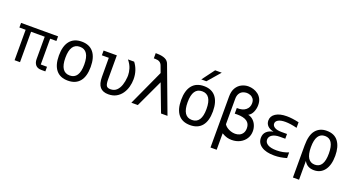

<svg xmlns="http://www.w3.org/2000/svg" viewBox="-56 -1634 4913 2657"><g transform="rotate(20 2400.0 -305.0)"><path d="M112 -448H20V-516H565V-448H473V-68H565V0H507Q448 0 420.5 -33Q393 -66 393 -118V-448H192V0H112Z M900 14Q785 14 725.5 -59Q666 -132 666 -272Q666 -412 726 -486Q786 -560 900 -560Q1014 -560 1074 -486Q1134 -412 1134 -272Q1134 -132 1074 -59Q1014 14 900 14ZM1039 -273Q1039 -484 900 -484Q761 -484 761 -273Q761 -62 900 -62Q1039 -62 1039 -273Z M1490 0Q1409 0 1368 -47Q1327 -94 1327 -198L1326 -477H1224V-547H1419V-193Q1419 -131 1433.5 -103.5Q1448 -76 1494 -76Q1550 -76 1584.5 -109Q1619 -142 1637 -196Q1655 -250 1659 -312Q1659 -318 1659.5 -325.5Q1660 -333 1660 -341Q1660 -385 1644 -438Q1628 -491 1583 -547H1674Q1710 -501 1730 -442Q1750 -383 1750 -315Q1750 -259 1735 -203Q1720 -147 1688 -101Q1656 -55 1607 -27.5Q1558 0 1490 0Z M2072 -524 2036 -621Q2024 -654 1999.5 -668.5Q1975 -683 1938 -683H1914V-760L1948 -759Q2013 -757 2055 -737Q2097 -717 2112 -674L2364 0H2269L2116 -404L1927 0H1832Z M2768 -818H2865L2706 -634H2631ZM2700 14Q2585 14 2525.5 -59Q2466 -132 2466 -272Q2466 -412 2526 -486Q2586 -560 2700 -560Q2814 -560 2874 -486Q2934 -412 2934 -272Q2934 -132 2874 -59Q2814 14 2700 14ZM2839 -273Q2839 -484 2700 -484Q2561 -484 2561 -273Q2561 -62 2700 -62Q2839 -62 2839 -273Z M3073 -543Q3073 -621 3103 -670.5Q3133 -720 3180.5 -743.5Q3228 -767 3279 -767Q3316 -767 3353.5 -755.5Q3391 -744 3423 -720Q3455 -696 3474 -658.5Q3493 -621 3493 -568Q3493 -516 3472 -467Q3451 -418 3409 -396Q3451 -387 3482.5 -358.5Q3514 -330 3530.5 -289Q3547 -248 3547 -204Q3547 -142 3516.5 -94Q3486 -46 3432.5 -18Q3379 10 3311 10Q3275 10 3241.5 1Q3208 -8 3164 -34V208H3073ZM3164 -167Q3177 -145 3203 -126.5Q3229 -108 3261.5 -97.5Q3294 -87 3326 -87Q3360 -87 3389 -100Q3418 -113 3436.5 -141.5Q3455 -170 3455 -215Q3455 -348 3263 -348Q3253 -348 3244.5 -347.5Q3236 -347 3228 -347V-430Q3314 -427 3359.5 -465Q3405 -503 3405 -563Q3405 -605 3386 -629.5Q3367 -654 3339.5 -664Q3312 -674 3287 -674Q3256 -674 3227.5 -660.5Q3199 -647 3181.5 -617.5Q3164 -588 3164 -541Z M3937 11Q3815 11 3748.5 -34.5Q3682 -80 3682 -157Q3682 -215 3718.5 -250Q3755 -285 3818 -296Q3759 -308 3728 -339.5Q3697 -371 3697 -418Q3697 -483 3756.5 -521.5Q3816 -560 3919 -560Q3996 -560 4099 -537V-455Q4048 -468 4005.5 -474Q3963 -480 3928 -480Q3859 -480 3823 -459.5Q3787 -439 3787 -405Q3787 -372 3821.5 -351Q3856 -330 3923 -330H4004V-260H3926Q3853 -260 3812 -233.5Q3771 -207 3771 -163Q3771 -119 3815 -93Q3859 -67 3944 -67Q4041 -67 4119 -101V-17Q4072 -3 4027.5 4Q3983 11 3937 11Z M4287 -264Q4287 -418 4346 -489Q4405 -560 4508 -560Q4622 -560 4678.5 -483.5Q4735 -407 4735 -274Q4735 -137 4678.5 -61.5Q4622 14 4524 14Q4421 14 4377 -69V208H4287ZM4510 -62Q4641 -62 4641 -273Q4641 -484 4510 -484Q4377 -484 4377 -273Q4377 -62 4510 -62Z"/></g></svg>

Font: PlemolJP35 Console
Style: Regular
Weight: 400
Version: v2.0.3; ttfautohint (v1.8.4.7-5d5b-dirty) -l 6 -r 45 -G 200 